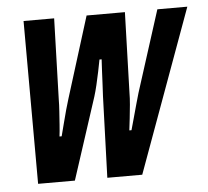

<svg xmlns="http://www.w3.org/2000/svg" viewBox="-44 -573 671 619"><g transform="rotate(-5 292.0 -263.5)"><path d="M55 0 54 -527H153L145 -264Q145 -249 143.5 -227Q142 -205 140.5 -183.5Q139 -162 137 -146H144Q149 -164 154.5 -186.5Q160 -209 166 -230Q172 -251 176 -264L258 -527H382L374 -266Q374 -250 372 -228Q370 -206 367.5 -184Q365 -162 363 -146H370Q375 -163 381 -185.5Q387 -208 393 -229Q399 -250 403 -264L487 -527H584L392 0H279L288 -264Q289 -281 290 -302.5Q291 -324 292 -345.5Q293 -367 294 -382H287Q284 -366 279.5 -344Q275 -322 270 -301Q265 -280 260 -264L174 0Z"/></g></svg>

Font: Archivo ExtraCondensed SemiBold
Style: Italic
Weight: 600
Width: 2
Italic angle: -10°
Designer: Hector Gatti
Foundry: Omnibus-Type
Version: Version 2.001